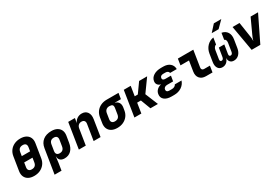

<svg xmlns="http://www.w3.org/2000/svg" viewBox="94 -2102 5230 3600"><g transform="rotate(-30 2709.5 -302.5)"><path d="M254 10Q181 10 131.5 -17.5Q82 -45 60.5 -94.5Q39 -144 49 -210L97 -510Q108 -576 145 -625.5Q182 -675 240.5 -702.5Q299 -730 372 -730Q446 -730 495.5 -702.5Q545 -675 566.5 -625.5Q588 -576 577 -510L529 -210Q519 -144 481.5 -94.5Q444 -45 386 -17.5Q328 10 254 10ZM234 -429H414L427 -510Q434 -554 414.5 -577Q395 -600 351 -600Q261 -600 247 -510ZM275 -120Q365 -120 379 -210L394 -304H214L199 -210Q192 -167 212 -143.5Q232 -120 275 -120Z M593 180 677 -345Q693 -448 763.5 -504Q834 -560 948 -560Q1019 -560 1068 -533.5Q1117 -507 1139 -458.5Q1161 -410 1151 -345L1128 -205Q1112 -102 1055.5 -46Q999 10 911 10Q852 10 819.5 -19.5Q787 -49 786 -105H784L767 30L743 180ZM878 -120Q965 -120 979 -210L1000 -340Q1007 -384 988 -407Q969 -430 927 -430Q840 -430 826 -340L805 -210Q798 -167 817.5 -143.5Q837 -120 878 -120Z M1222 0 1309 -550H1454L1437 -448Q1457 -499 1502 -529.5Q1547 -560 1604 -560Q1684 -560 1723.5 -504Q1763 -448 1748 -355L1692 0H1542L1596 -340Q1603 -383 1584 -406.5Q1565 -430 1525 -430Q1485 -430 1459 -406.5Q1433 -383 1426 -340L1372 0Z M2054 10Q1981 10 1931.5 -17.5Q1882 -45 1860.5 -94.5Q1839 -144 1849 -210L1868 -330Q1879 -396 1916 -445.5Q1953 -495 2011.5 -522.5Q2070 -550 2143 -550H2398L2378 -425H2246V-422Q2299 -410 2323.5 -370Q2348 -330 2339 -270L2329 -210Q2319 -144 2281.5 -94.5Q2244 -45 2186 -17.5Q2128 10 2054 10ZM2075 -120Q2165 -120 2179 -210L2198 -330Q2207 -384 2187 -402Q2167 -420 2123 -420Q2080 -420 2052.5 -397Q2025 -374 2018 -330L1999 -210Q1992 -167 2012 -143.5Q2032 -120 2075 -120Z M2425 0 2512 -550H2662L2629 -342H2696L2844 -550H3018L2821 -276L2934 0H2772L2690 -216H2609L2575 0Z M3284 7H3227Q3126 7 3073 -37.5Q3020 -82 3032 -157Q3040 -208 3077 -243Q3114 -278 3169 -289Q3123 -300 3100 -331Q3077 -362 3084 -407Q3095 -476 3159.5 -516.5Q3224 -557 3322 -557H3368Q3460 -557 3513 -512Q3566 -467 3567 -390H3422Q3419 -413 3400 -426.5Q3381 -440 3350 -440H3304Q3239 -440 3231 -389Q3227 -365 3242 -351.5Q3257 -338 3288 -338H3411L3392 -224H3263Q3230 -224 3209 -209Q3188 -194 3184 -168Q3180 -141 3196 -125.5Q3212 -110 3245 -110H3302Q3333 -110 3357.5 -123.5Q3382 -137 3392 -160H3537Q3512 -83 3444 -38Q3376 7 3284 7Z M3975 0Q3887 0 3842 -53.5Q3797 -107 3811 -195L3846 -415H3662L3683 -550H4017L3961 -195Q3957 -168 3970.5 -151.5Q3984 -135 4011 -135H4137L4116 0Z M4329 10Q4266 10 4235 -38.5Q4204 -87 4216 -165L4243 -335Q4258 -426 4315.5 -486.5Q4373 -547 4457 -560L4435 -420Q4410 -414 4393.5 -391Q4377 -368 4372 -335L4343 -154Q4339 -131 4347.5 -117.5Q4356 -104 4375 -104Q4393 -104 4405 -117.5Q4417 -131 4421 -154L4452 -345H4570L4539 -154Q4535 -131 4543 -117.5Q4551 -104 4569 -104Q4588 -104 4600.5 -117.5Q4613 -131 4617 -154L4646 -335Q4651 -368 4642.5 -391Q4634 -414 4611 -420L4633 -560Q4712 -547 4751 -487Q4790 -427 4775 -335L4748 -165Q4735 -84 4689.5 -37Q4644 10 4577 10Q4526 10 4497.5 -23Q4469 -56 4473 -109Q4458 -54 4420 -22Q4382 10 4329 10ZM4471 -645 4598 -785H4759L4620 -645Z M4963 0 4867 -550H5018L5065 -241Q5070 -213 5072.5 -183Q5075 -153 5073 -127Q5079 -153 5090.5 -183Q5102 -213 5115 -240L5258 -550H5419L5151 0Z"/></g></svg>

Font: JetBrains Mono NL ExtraBold
Style: Italic
Weight: 800
Italic angle: -9°
Monospace: yes
Designer: Philipp Nurullin, Konstantin Bulenkov
Foundry: JetBrains
Version: Version 2.305; ttfautohint (v1.8.4.7-5d5b)